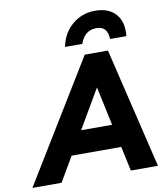

<svg xmlns="http://www.w3.org/2000/svg" viewBox="-169 -1033 966 1116"><g transform="rotate(-10 314.0 -475.5)"><path d="M-69 0 365 -710H502L672 0H512L481 -145H188L103 0ZM268 -281H451L402 -510ZM526 -774Q525 -810 509 -830Q493 -850 458 -850Q388 -850 362 -774H260Q276 -855 333.5 -903Q391 -951 468 -951Q548 -951 589.5 -904Q631 -857 622 -774Z"/></g></svg>

Font: Livvic
Style: Bold Italic
Weight: 700
Italic angle: -10°
Designer: Jacques Le Bailly, Baron von Fonthausen
Version: Version 1.001; ttfautohint (v1.8.2)